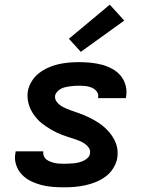

<svg xmlns="http://www.w3.org/2000/svg" viewBox="-20 -794 640 822"><path d="M255 8Q230 8 204.5 6Q179 4 155 -2.5Q131 -9 109.5 -20Q88 -31 72 -48.5Q56 -66 48.5 -90Q41 -114 46 -139Q46 -141 46.5 -142.5Q47 -144 47 -146H166Q166 -145 165.5 -145Q165 -145 165 -144Q164 -134 168 -125Q172 -116 179.5 -110.5Q187 -105 196.5 -101.5Q206 -98 215.5 -96Q225 -94 235 -93.5Q245 -93 255 -93Q266 -93 276 -93.5Q286 -94 296.5 -95Q307 -96 317 -98.5Q327 -101 337 -105.5Q347 -110 355.5 -118Q364 -126 365 -136Q368 -150 360.5 -161Q353 -172 342.5 -179Q332 -186 320 -191Q308 -196 295.5 -200Q283 -204 270.5 -208Q258 -212 246 -216.5Q234 -221 222.5 -226.5Q211 -232 200 -238.5Q189 -245 178.5 -252Q168 -259 158 -267Q148 -275 139.5 -284.5Q131 -294 124 -304Q117 -314 111.5 -325.5Q106 -337 102.5 -349.5Q99 -362 98 -375.5Q97 -389 99 -403Q103 -425 115.5 -445.5Q128 -466 146.5 -480.5Q165 -495 186.5 -504.5Q208 -514 230 -519Q252 -524 274 -526Q296 -528 318 -528Q343 -528 368 -525.5Q393 -523 416 -517Q439 -511 460 -499.5Q481 -488 496 -470.5Q511 -453 517.5 -429.5Q524 -406 520 -381Q520 -379 519.5 -377.5Q519 -376 519 -374H400Q400 -375 400 -375.5Q400 -376 400 -376Q403 -391 394.5 -402Q386 -413 373.5 -418.5Q361 -424 347 -425.5Q333 -427 318 -427Q309 -427 299.5 -426.5Q290 -426 280 -424.5Q270 -423 260.5 -421Q251 -419 242 -414.5Q233 -410 225.5 -402Q218 -394 216 -385Q214 -371 221.5 -360Q229 -349 239.5 -342Q250 -335 262 -330Q274 -325 286 -320.5Q298 -316 310.5 -312Q323 -308 335 -303Q347 -298 358.5 -292.5Q370 -287 381 -281Q392 -275 402.5 -268Q413 -261 422.5 -253Q432 -245 441 -235.5Q450 -226 457 -216Q464 -206 470 -194.5Q476 -183 479.5 -170.5Q483 -158 483.5 -144.5Q484 -131 482 -117Q478 -95 465 -74Q452 -53 432.5 -38.5Q413 -24 391 -15Q369 -6 346 -1Q323 4 300.5 6Q278 8 255 8ZM326 -572 275 -628 450 -774 512 -706Z"/></svg>

Font: Iosevka SS04 Extended Oblique
Style: Bold
Weight: 700
Width: 7
Italic angle: -9°
Monospace: yes
Designer: Belleve Invis
Foundry: Belleve Invis
Version: Version 19.0.0; ttfautohint (v1.8.4)